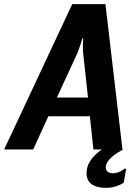

<svg xmlns="http://www.w3.org/2000/svg" viewBox="-30 -720 650 925"><path d="M420 0H560L478 -700H318L-10 0H130L203 -160H403ZM341 -460C354 -490 367 -535 367 -535H371C371 -535 367 -492 371 -460L394 -250H244ZM514 115C489 115 477 100 480 80C488 35 565 0 565 0H461C461 0 397 40 389 95C379 150 407 185 482 185C532 185 566 160 566 160L578 93H569C570 93 544 115 514 115Z"/></svg>

Font: Scada
Style: Bold Italic
Weight: 700
Designer: Jovanny Lemonad
Foundry: Jovanny Lemonad
Version: Version 3.005